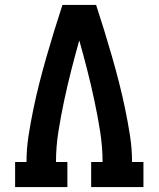

<svg xmlns="http://www.w3.org/2000/svg" viewBox="-20 -755 640 775"><path d="M41 0V-101H87Q87 -155 95.5 -209Q104 -263 115 -316Q126 -369 139.5 -422Q153 -475 168 -527Q183 -579 199 -631Q215 -683 232 -735H368Q385 -683 401 -631Q417 -579 432 -527Q447 -475 460.5 -422Q474 -369 485 -316Q496 -263 504.5 -209Q513 -155 513 -101H559V0H348V-101H394Q394 -163 384 -225.5Q374 -288 361 -349Q348 -410 332.5 -471Q317 -532 300 -592Q283 -532 267.5 -471Q252 -410 239 -349Q226 -288 216 -225.5Q206 -163 206 -101H252V0Z"/></svg>

Font: Iosevka Curly Slab Extended
Style: Bold
Weight: 700
Width: 7
Monospace: yes
Designer: Belleve Invis
Foundry: Belleve Invis
Version: Version 11.1.0; ttfautohint (v1.8.3)